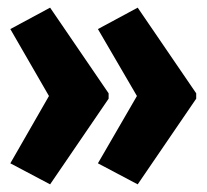

<svg xmlns="http://www.w3.org/2000/svg" viewBox="-20 -517 540 502"><path d="M111 -497 264 -273V-259L111 -35L7 -90L108 -266L7 -441ZM340 -497 493 -273V-259L340 -35L236 -90L338 -266L236 -441Z"/></svg>

Font: Noto Sans Mono ExtraCondensed Black
Style: Regular
Weight: 900
Width: 2
Designer: Monotype Design Team
Foundry: Monotype Imaging Inc.
Version: Version 2.014